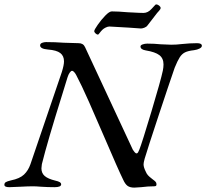

<svg xmlns="http://www.w3.org/2000/svg" viewBox="-30 -850 941 876"><path d="M-10 -7Q-10 -15 -3.5 -19Q3 -23 20 -27Q60 -35 79.5 -53.5Q99 -72 109 -101L252 -521Q262 -553 262 -570Q262 -595 245 -608Q228 -621 189 -624Q153 -627 153 -643Q153 -651 162 -654.5Q171 -658 180 -658Q221 -658 262 -655Q310 -653 329 -653Q350 -653 358 -635L576 -167Q579 -162 584 -156Q589 -150 593 -150Q597 -150 600 -155Q603 -160 606 -168Q618 -198 661 -341.5Q704 -485 713 -528Q716 -543 716 -556Q716 -584 697 -598.5Q678 -613 635 -620Q611 -624 611 -638Q611 -644 621 -647.5Q631 -651 642 -651Q675 -651 702 -648Q736 -646 751 -646Q776 -646 799 -649Q837 -653 869 -653Q891 -653 891 -641Q891 -634 880.5 -628.5Q870 -623 855 -621Q828 -618 814 -611Q800 -604 790 -588.5Q780 -573 767 -541Q742 -469 693 -321Q644 -173 630 -126Q625 -108 625 -100Q625 -87 635 -67Q639 -57 645 -50.5Q651 -44 657 -39.5Q663 -35 665 -33Q676 -25 680 -20.5Q684 -16 684 -9Q684 -3 681 -1.5Q678 0 672 0Q646 0 614 4Q592 6 583 6Q563 6 552 -2Q541 -10 532 -30Q509 -77 447 -222Q412 -304 376 -385Q340 -466 318 -507Q314 -515 308.5 -521Q303 -527 299 -527Q294 -527 288 -518.5Q282 -510 278 -497L254 -419Q186 -202 161 -101Q159 -87 159 -82Q159 -60 174 -47Q189 -34 222 -26Q236 -23 242.5 -19Q249 -15 249 -9Q249 4 219 4Q188 4 158 2Q134 0 121 0Q98 0 62 2Q28 4 12 4Q-10 4 -10 -7ZM400 -708Q400 -714 416 -737Q432 -760 450.5 -779Q469 -798 480 -798Q508 -798 554 -794L575 -793Q607 -791 625 -791Q645 -791 662 -810Q668 -816 674 -823Q680 -830 682 -830Q689 -830 696 -824.5Q703 -819 703 -813Q703 -809 696 -801Q689 -793 687 -791Q675 -776 643 -734Q638 -727 628.5 -723.5Q619 -720 613 -720Q607 -720 557 -724Q474 -729 469 -729Q462 -729 452.5 -724.5Q443 -720 437 -714Q430 -707 424.5 -699.5Q419 -692 417 -692Q412 -692 406 -697.5Q400 -703 400 -708Z"/></svg>

Font: EB Garamond Medium
Style: Italic
Weight: 500
Italic angle: -17.2°
Designer: Georg Duffner and Octavio Pardo
Foundry: Georg Duffner
Version: Version 1.000